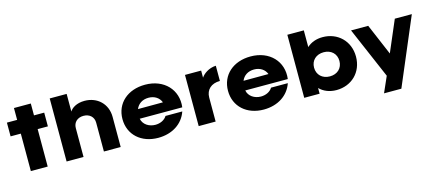

<svg xmlns="http://www.w3.org/2000/svg" viewBox="-66 -1477 5302 2353"><g transform="rotate(-15 2585.0 -300.0)"><path d="M151.5 0H365.3V-475.2H495V-649.5H365.3V-800H151.5V-649.5H21.8V-475.2H151.5Z M605.1 0H820V-366.3C820 -438.6 871.5 -487.1 948.7 -487.1C1025.9 -487.1 1078.4 -438.6 1078.4 -366.3V0H1291.3V-382.2C1291.3 -547.5 1170.5 -661.4 1008.1 -661.4C907.1 -661.4 843.7 -616.8 820 -576.2V-800H605.1Z M1616.4 -394.1C1642.1 -456.4 1698.6 -495 1775.8 -495C1852 -495 1909.5 -456.4 1933.2 -395ZM1766.9 10.9C1946.1 10.9 2083.7 -80.2 2133.2 -225.7H1920.4C1892.6 -179.2 1836.2 -152.5 1773.8 -152.5C1692.6 -152.5 1620.4 -199 1606.5 -274.3H2146.1C2173.8 -492.1 2017.4 -660.4 1775.8 -660.4C1555 -660.4 1400.6 -524.8 1400.6 -323.8C1400.6 -124.8 1552 10.9 1766.9 10.9Z M2281.1 0H2496V-304C2496 -404 2565.3 -467.3 2675.2 -467.3V-660.4C2583.1 -656.4 2513.8 -602 2486.1 -559.4V-649.5H2281.1Z M2955.4 -394.1C2981.1 -456.4 3037.6 -495 3114.8 -495C3191 -495 3248.5 -456.4 3272.2 -395ZM3105.9 10.9C3285.1 10.9 3422.7 -80.2 3472.2 -225.7H3259.4C3231.6 -179.2 3175.2 -152.5 3112.8 -152.5C3031.6 -152.5 2959.4 -199 2945.5 -274.3H3485.1C3512.8 -492.1 3356.4 -660.4 3114.8 -660.4C2894 -660.4 2739.6 -524.8 2739.6 -323.8C2739.6 -124.8 2891 10.9 3105.9 10.9Z M3832 -325.7C3832 -416.8 3898.3 -478.2 3993.4 -478.2C4088.4 -478.2 4153.8 -416.8 4153.8 -325.7C4153.8 -233.7 4088.4 -172.3 3993.4 -172.3C3898.3 -172.3 3832 -233.7 3832 -325.7ZM4029 10.9C4218.1 10.9 4363.7 -124.8 4363.7 -324.8C4363.7 -523.8 4218.1 -660.4 4029 -660.4C3947.8 -660.4 3879.5 -634.7 3829 -588.1V-800H3620.1V0H3815.2V-72.3C3866.7 -19.8 3939.9 10.9 4029 10.9Z M4579 200H4798.8L5159.2 -649.5H4943.3L4774 -253.5L4605.7 -649.5H4387.9L4667.1 0Z"/></g></svg>

Font: Calandify
Style: Semi Bold
Weight: 700
Designer: Brittany Allen
Foundry: Brittany Allen
Version: Version 1.0; ttfautohint (v1.8.4.7-5d5b)